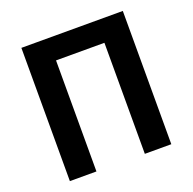

<svg xmlns="http://www.w3.org/2000/svg" viewBox="-130 -872 1007 1003"><g transform="rotate(-20 373.5 -370.5)"><path d="M91.3 0V-740.8H655.2V0H508V-617.3H239V0Z"/></g></svg>

Font: Noto Sans JP
Style: Regular
Weight: 100
Designer: Ryoko NISHIZUKA 西塚涼子 (kana, bopomofo & ideographs); Paul D. Hunt (Latin, Greek & Cyrillic); Sandoll Communications 산돌커뮤니
Foundry: Adobe
Version: Version 2.004;hotconv 1.0.118;makeotfexe 2.5.65603